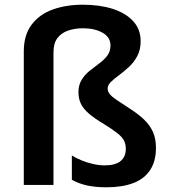

<svg xmlns="http://www.w3.org/2000/svg" viewBox="-20 -785 721 815"><path d="M577 -610Q577 -574 563 -547.5Q549 -521 528 -501.5Q507 -482 486 -466.5Q465 -451 451 -437.5Q437 -424 437 -409Q437 -397 445.5 -386Q454 -375 475.5 -360.5Q497 -346 534 -322Q568 -300 592 -277Q616 -254 629 -225.5Q642 -197 642 -157Q642 -101 617.5 -63.5Q593 -26 546 -8Q499 10 432 10Q384 10 348.5 2Q313 -6 285 -22V-125Q301 -115 324.5 -105Q348 -95 374.5 -89Q401 -83 424 -83Q469 -83 491.5 -101Q514 -119 514 -153Q514 -173 506.5 -188Q499 -203 479 -219Q459 -235 422 -258Q380 -283 356.5 -303.5Q333 -324 323 -345.5Q313 -367 313 -393Q313 -424 326.5 -446Q340 -468 360.5 -484.5Q381 -501 401.5 -516Q422 -531 435.5 -549Q449 -567 449 -592Q449 -627 415.5 -646Q382 -665 332 -665Q297 -665 268.5 -655Q240 -645 223.5 -623Q207 -601 207 -563V0H81V-567Q81 -636 114 -680Q147 -724 203.5 -744.5Q260 -765 332 -765Q403 -765 458 -747.5Q513 -730 545 -695.5Q577 -661 577 -610Z"/></svg>

Font: Noto Sans Hebrew SemiBold
Style: Regular
Weight: 600
Designer: Monotype Design Team
Foundry: Monotype Imaging Inc.
Version: Version 2.003